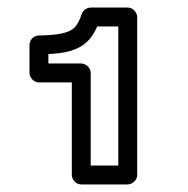

<svg xmlns="http://www.w3.org/2000/svg" viewBox="-20 -779 498 508"><path d="M220 -341V-586C220 -601.1 205.7 -611 195 -611H108V-635.9C149.7 -638.1 186.8 -644 214 -672.1C223.5 -682 231.8 -696.3 237.3 -709H293V-341ZM170 -316C170 -305.3 179.9 -291 195 -291H318C328.7 -291 343 -300.9 343 -316V-734C343 -744.7 333.1 -759 318 -759H220C210.5 -759 199.8 -752.4 196.3 -741.9C190.3 -724 183.5 -712.5 178 -706.9C163.5 -691.8 135.3 -686.1 82.5 -685C69.1 -684.7 58 -673.4 58 -660V-586C58 -575.3 67.9 -561 83 -561H170Z"/></svg>

Font: Fog Sans
Style: Outline
Weight: 700
Foundry: Intel Corporation
Version: Version 1.00